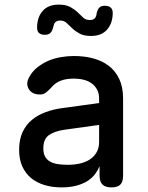

<svg xmlns="http://www.w3.org/2000/svg" viewBox="-20 -803 640 833"><path d="M211 -686Q207 -668 198.5 -660Q190 -652 175 -652Q157 -652 148.5 -660.5Q140 -669 141 -687Q142 -730 166 -756.5Q190 -783 235 -783Q266 -783 285 -772.5Q304 -762 317 -749.5Q330 -737 341 -726.5Q352 -716 370 -716Q378 -716 383.5 -718.5Q389 -721 392 -724.5Q395 -728 397 -733.5Q399 -739 399 -744Q403 -762 411 -770Q419 -778 434 -778Q452 -778 461 -769.5Q470 -761 469 -743Q468 -701 444 -674Q420 -647 375 -647Q344 -647 325 -657.5Q306 -668 293 -680.5Q280 -693 269 -703.5Q258 -714 240 -714Q233 -714 227.5 -711.5Q222 -709 219 -705.5Q216 -702 214 -696.5Q212 -691 211 -686ZM410 -356V-375Q410 -398 401 -414.5Q392 -431 377.5 -441.5Q363 -452 343 -457Q323 -462 301 -462Q268 -462 245 -453.5Q222 -445 206 -427Q199 -419 192.5 -413Q186 -407 180.5 -402.5Q175 -398 168.5 -395.5Q162 -393 154 -393Q119 -393 105 -416.5Q91 -440 106 -467Q119 -492 140.5 -509.5Q162 -527 188 -538.5Q214 -550 243.5 -555Q273 -560 301 -560Q346 -560 385 -549.5Q424 -539 452.5 -517Q481 -495 497.5 -460Q514 -425 514 -376V-41Q514 -14 502 -2Q490 10 463.5 10Q437 10 424.5 -2.5Q412 -15 412 -41V-82Q405 -65 393 -48.5Q381 -32 361.5 -19Q342 -6 313.5 2Q285 10 247 10Q207 10 173.5 0Q140 -10 115.5 -30Q91 -50 77 -80.5Q63 -111 63 -152Q63 -198 78 -230Q93 -262 118.5 -283Q144 -304 178 -316.5Q212 -329 250 -334ZM410 -261 259 -240Q217 -234 192.5 -217Q168 -200 168 -159Q168 -136 176.5 -122Q185 -108 200 -100.5Q215 -93 234.5 -90.5Q254 -88 276 -88Q302 -88 326.5 -93.5Q351 -99 369.5 -111Q388 -123 399 -142Q410 -161 410 -187Z"/></svg>

Font: Maple Mono Normal NL Medium
Style: Regular
Weight: 500
Monospace: yes
Designer: subframe7536
Version: Version 7.000